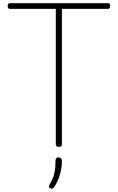

<svg xmlns="http://www.w3.org/2000/svg" viewBox="-20 -899 733 1194"><path d="M346 14Q327 14 327 -1V-844H39Q35 -844 31.5 -848Q28 -852 28 -862Q28 -871 31.5 -875Q35 -879 39 -879H653Q658 -879 661.5 -875.5Q665 -872 665 -863Q665 -853 661.5 -848.5Q658 -844 653 -844H365V-1Q365 7 361 10.5Q357 14 346 14ZM294 272Q284 268 283.5 262.5Q283 257 290 246Q303 222 310.5 203.5Q318 185 321.5 161.5Q325 138 325 101Q325 93 329 86.5Q333 80 344 80Q355 80 360 86.5Q365 93 365 101Q365 129 360 157Q355 185 344.5 211Q334 237 319 262Q314 269 308.5 273Q303 277 294 272Z"/></svg>

Font: Playwrite HR Lijeva Thin
Style: Regular
Weight: 250
Designer: Veronika Burian, José Scaglione
Foundry: TypeTogether
Version: Version 1.002